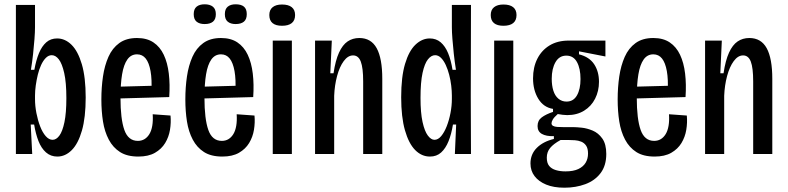

<svg xmlns="http://www.w3.org/2000/svg" viewBox="-20 -717 3667 894"><path d="M247 12Q216 12 194 -7.5Q172 -27 159 -60.5Q146 -94 139 -137H123L130 0H54V-266V-694H143V-590Q143 -568 140.5 -535Q138 -502 134 -465Q130 -428 124 -392H140Q148 -437 161.5 -469.5Q175 -502 195.5 -520Q216 -538 246 -538Q283 -538 313 -508.5Q343 -479 361 -418Q379 -357 379 -263Q379 -170 361.5 -109Q344 -48 314 -18Q284 12 247 12ZM225 -66Q242 -66 256.5 -85.5Q271 -105 280 -148Q289 -191 289 -260Q289 -333 279 -377Q269 -421 254 -440.5Q239 -460 221 -460Q206 -460 193.5 -447.5Q181 -435 171.5 -414.5Q162 -394 156 -369Q150 -344 146.5 -319Q143 -294 143 -272V-256Q143 -224 149.5 -190.5Q156 -157 167 -128.5Q178 -100 193 -83Q208 -66 225 -66Z M624 12Q572 12 539 -9Q506 -30 486.5 -67Q467 -104 459.5 -151.5Q452 -199 452 -254Q452 -310 459.5 -361Q467 -412 485 -452.5Q503 -493 535.5 -516.5Q568 -540 618 -540Q664 -540 694.5 -519.5Q725 -499 742.5 -462Q760 -425 766 -374.5Q772 -324 768 -265L516 -258V-313L704 -318L685 -291Q688 -347 681 -386Q674 -425 658.5 -444.5Q643 -464 618 -464Q590 -464 573 -440Q556 -416 548.5 -371Q541 -326 541 -262Q541 -163 559 -112Q577 -61 622 -61Q639 -61 652.5 -69Q666 -77 675.5 -92.5Q685 -108 689 -131.5Q693 -155 691 -185L774 -179Q777 -146 771.5 -112.5Q766 -79 749 -51Q732 -23 701.5 -5.5Q671 12 624 12Z M1015 12Q963 12 930 -9Q897 -30 877.5 -67Q858 -104 850.5 -151.5Q843 -199 843 -254Q843 -310 850.5 -361Q858 -412 876 -452.5Q894 -493 926.5 -516.5Q959 -540 1009 -540Q1055 -540 1085.5 -519.5Q1116 -499 1133.5 -462Q1151 -425 1157 -374.5Q1163 -324 1159 -265L907 -258V-313L1095 -318L1076 -291Q1079 -347 1072 -386Q1065 -425 1049.5 -444.5Q1034 -464 1009 -464Q981 -464 964 -440Q947 -416 939.5 -371Q932 -326 932 -262Q932 -163 950 -112Q968 -61 1013 -61Q1030 -61 1043.5 -69Q1057 -77 1066.5 -92.5Q1076 -108 1080 -131.5Q1084 -155 1082 -185L1165 -179Q1168 -146 1162.5 -112.5Q1157 -79 1140 -51Q1123 -23 1092.5 -5.5Q1062 12 1015 12ZM1077 -605Q1054 -605 1040.5 -616Q1027 -627 1027 -651Q1027 -675 1040.5 -686Q1054 -697 1077 -697Q1103 -697 1116 -686Q1129 -675 1129 -651Q1129 -627 1115.5 -616Q1102 -605 1077 -605ZM933 -605Q909 -605 895.5 -616Q882 -627 882 -651Q882 -675 895.5 -686Q909 -697 933 -697Q957 -697 971 -686Q985 -675 985 -651Q985 -627 971.5 -616Q958 -605 933 -605Z M1250 0V-528H1339V0ZM1293 -597Q1264 -597 1249 -609.5Q1234 -622 1234 -647Q1234 -671 1249.5 -683.5Q1265 -696 1293 -696Q1323 -696 1338.5 -683.5Q1354 -671 1354 -647Q1354 -622 1338.5 -609.5Q1323 -597 1293 -597Z M1447 0V-337V-528H1525L1518 -376H1533Q1542 -436 1558.5 -472Q1575 -508 1598.5 -524Q1622 -540 1653 -540Q1708 -540 1734 -492.5Q1760 -445 1760 -350V0H1671V-338Q1671 -401 1660 -430Q1649 -459 1624 -459Q1600 -459 1580.5 -432.5Q1561 -406 1549.5 -363Q1538 -320 1536 -271V0Z M1982 12Q1943 12 1913 -18.5Q1883 -49 1865.5 -110.5Q1848 -172 1848 -264Q1848 -359 1866 -419.5Q1884 -480 1914.5 -509Q1945 -538 1981 -538Q2011 -538 2032 -520Q2053 -502 2066.5 -469.5Q2080 -437 2087 -392H2103Q2097 -429 2093 -466.5Q2089 -504 2086.5 -536Q2084 -568 2084 -590V-694H2173L2172 -267L2173 0H2098L2104 -137H2089Q2082 -93 2068.5 -59.5Q2055 -26 2034 -7Q2013 12 1982 12ZM2003 -66Q2020 -66 2034.5 -83.5Q2049 -101 2060 -129Q2071 -157 2077.5 -190.5Q2084 -224 2084 -256V-272Q2084 -293 2081 -318.5Q2078 -344 2071.5 -369Q2065 -394 2055.5 -414.5Q2046 -435 2033.5 -447.5Q2021 -460 2006 -460Q1988 -460 1972.5 -440.5Q1957 -421 1947.5 -377.5Q1938 -334 1938 -261Q1938 -192 1947.5 -149Q1957 -106 1972 -86Q1987 -66 2003 -66Z M2281 0V-528H2370V0ZM2324 -597Q2295 -597 2280 -609.5Q2265 -622 2265 -647Q2265 -671 2280.5 -683.5Q2296 -696 2324 -696Q2354 -696 2369.5 -683.5Q2385 -671 2385 -647Q2385 -622 2369.5 -609.5Q2354 -597 2324 -597Z M2608 157Q2558 157 2523 142.5Q2488 128 2469 103Q2450 78 2450 44Q2450 1 2479.5 -28.5Q2509 -58 2559 -70V-83Q2523 -82 2503 -93.5Q2483 -105 2483 -130Q2483 -156 2502.5 -170.5Q2522 -185 2555 -196V-210Q2511 -217 2486.5 -257Q2462 -297 2462 -352Q2462 -404 2482 -443.5Q2502 -483 2539 -505.5Q2576 -528 2628 -528H2799V-454L2676 -478V-464Q2724 -452 2746.5 -418Q2769 -384 2769 -336Q2769 -293 2751 -257.5Q2733 -222 2699.5 -201.5Q2666 -181 2621 -181Q2612 -181 2599.5 -182.5Q2587 -184 2577 -186Q2560 -171 2554 -160.5Q2548 -150 2548 -143Q2548 -135 2555 -131Q2562 -127 2574.5 -126Q2587 -125 2606 -125H2652Q2664 -125 2688.5 -122.5Q2713 -120 2739.5 -109Q2766 -98 2784.5 -72Q2803 -46 2803 0Q2803 54 2776.5 89Q2750 124 2705.5 140.5Q2661 157 2608 157ZM2613 81Q2650 81 2673 70Q2696 59 2707 40.5Q2718 22 2718 -2Q2718 -26 2709 -39Q2700 -52 2686 -57.5Q2672 -63 2657 -64Q2642 -65 2631 -65H2590Q2557 -47 2541.5 -28Q2526 -9 2526 17Q2526 42 2537 55.5Q2548 69 2568 75Q2588 81 2613 81ZM2618 -244Q2650 -244 2666.5 -273Q2683 -302 2683 -349Q2683 -398 2666.5 -428Q2650 -458 2617 -458Q2584 -458 2566.5 -427.5Q2549 -397 2549 -350Q2549 -319 2556.5 -295Q2564 -271 2580 -257.5Q2596 -244 2618 -244Z M3028 12Q2976 12 2943 -9Q2910 -30 2890.5 -67Q2871 -104 2863.5 -151.5Q2856 -199 2856 -254Q2856 -310 2863.5 -361Q2871 -412 2889 -452.5Q2907 -493 2939.5 -516.5Q2972 -540 3022 -540Q3068 -540 3098.5 -519.5Q3129 -499 3146.5 -462Q3164 -425 3170 -374.5Q3176 -324 3172 -265L2920 -258V-313L3108 -318L3089 -291Q3092 -347 3085 -386Q3078 -425 3062.5 -444.5Q3047 -464 3022 -464Q2994 -464 2977 -440Q2960 -416 2952.5 -371Q2945 -326 2945 -262Q2945 -163 2963 -112Q2981 -61 3026 -61Q3043 -61 3056.5 -69Q3070 -77 3079.5 -92.5Q3089 -108 3093 -131.5Q3097 -155 3095 -185L3178 -179Q3181 -146 3175.5 -112.5Q3170 -79 3153 -51Q3136 -23 3105.5 -5.5Q3075 12 3028 12Z M3263 0V-337V-528H3341L3334 -376H3349Q3358 -436 3374.5 -472Q3391 -508 3414.5 -524Q3438 -540 3469 -540Q3524 -540 3550 -492.5Q3576 -445 3576 -350V0H3487V-338Q3487 -401 3476 -430Q3465 -459 3440 -459Q3416 -459 3396.5 -432.5Q3377 -406 3365.5 -363Q3354 -320 3352 -271V0Z"/></svg>

Font: Bricolage Grotesque 36pt Condensed
Style: Regular
Weight: 400
Width: 3
Designer: Mathieu Triay
Foundry: Atelier Triay
Version: Version 1.001;gftools[0.9.33.dev8+g029e19f]